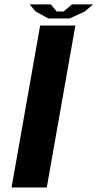

<svg xmlns="http://www.w3.org/2000/svg" viewBox="-20 -832 433 852"><path d="M187.5 0H31.2L158.2 -718.8H314.5ZM137.7 -781.2 111.8 -812.5H205.6L231.4 -781.2H262.7L299.3 -812.5H393.1L356.4 -781.2L288.6 -750H194.8Z"/></svg>

Font: Signwood
Style: Italic
Weight: 400
Italic angle: -10°
Designer: GGBotNet
Foundry: GGBotNet
Version: 0.95